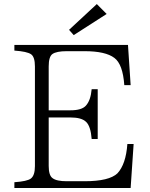

<svg xmlns="http://www.w3.org/2000/svg" viewBox="-20 -935 739 945"><path d="M50.8 -713.9H609.9L623 -516.1H591.8Q584.5 -619.1 543 -649.9Q499.5 -683.1 396 -683.1H308.6Q257.8 -683.1 237.8 -668.9Q219.7 -655.8 219.7 -607.9V-392.1H326.7Q381.3 -392.1 401.9 -414.1Q426.3 -439.9 431.2 -496.1H460.9V-251H431.2Q426.3 -314 403.8 -335Q381.8 -356.9 326.7 -356.9H219.7V-118.2Q219.7 -71.3 238.8 -58.1Q258.3 -43 308.6 -43H396Q517.6 -43 558.1 -82Q599.6 -126.5 606.9 -226.1H637.7L623 -9.8H50.8V-38.1Q113.8 -42.5 131.8 -56.2Q151.9 -71.3 151.9 -117.2V-607.9Q151.9 -654.8 132.8 -668Q113.3 -681.6 50.8 -686ZM456.5 -915 504.9 -866.2 342.8 -762.2 319.8 -788.1Z"/></svg>

Font: I.Ming
Style: Regular
Weight: 400
Designer: Ichiten Fonts Project
Version: Version 6.11; Dec 27, 2019